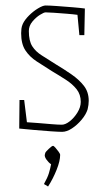

<svg xmlns="http://www.w3.org/2000/svg" viewBox="-20 -470 378 699"><path d="M206 10Q195 10 165 8Q135 6 102.5 3Q70 0 50 -2L51 -106H68L78 -25Q95 -24 119.5 -22Q144 -20 167.5 -18Q191 -16 205 -16Q218 -16 234 -28.5Q250 -41 262 -60.5Q274 -80 274 -99Q274 -126 259 -145Q244 -164 220 -179.5Q196 -195 169 -211Q139 -230 113.5 -246.5Q88 -263 72.5 -286.5Q57 -310 57 -349Q57 -357 58 -365.5Q59 -374 63 -383Q70 -398 85.5 -413.5Q101 -429 118.5 -439.5Q136 -450 146 -450Q159 -450 187.5 -448Q216 -446 245.5 -443.5Q275 -441 289 -439L287 -342H269L262 -416Q248 -418 223.5 -420Q199 -422 177 -423.5Q155 -425 146 -425Q140 -425 125.5 -416Q111 -407 98 -391.5Q85 -376 85 -357Q85 -321 97.5 -301.5Q110 -282 132.5 -268Q155 -254 183 -236Q213 -218 240.5 -199Q268 -180 285.5 -157.5Q303 -135 303 -103Q303 -96 302 -88Q301 -80 299 -72Q293 -53 277 -34Q261 -15 242 -2.5Q223 10 206 10ZM155 209 140 200Q153 177 158 160.5Q163 144 166 128Q157 122 149.5 111.5Q142 101 143 94L145 86Q146 83 157.5 72Q169 61 173 61Q176 61 182 68Q188 75 193.5 82.5Q199 90 199 94Q199 116 186 148.5Q173 181 155 209Z"/></svg>

Font: Grenze Gotisch Thin
Style: Regular
Weight: 100
Designer: Renata Polastri
Foundry: Omnibus-Type
Version: Version 1.001